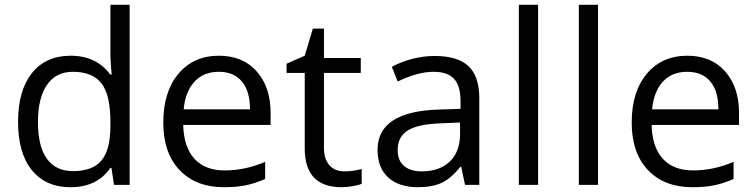

<svg xmlns="http://www.w3.org/2000/svg" viewBox="-20 -780 3190 810"><path d="M450.2 -71.8H445.8Q389.6 9.8 277.8 9.8Q172.9 9.8 114.5 -62Q56.2 -133.8 56.2 -266.1Q56.2 -398.4 114.7 -471.7Q173.3 -544.9 277.8 -544.9Q386.7 -544.9 444.8 -465.8H451.2L447.8 -504.4L445.8 -542V-759.8H526.9V0H460.9ZM288.1 -58.1Q371.1 -58.1 408.4 -103.3Q445.8 -148.4 445.8 -249V-266.1Q445.8 -379.9 408 -428.5Q370.1 -477.1 287.1 -477.1Q215.8 -477.1 178 -421.6Q140.1 -366.2 140.1 -265.1Q140.1 -162.6 177.7 -110.4Q215.3 -58.1 288.1 -58.1Z M924.8 9.8Q806.2 9.8 737.5 -62.5Q668.9 -134.8 668.9 -263.2Q668.9 -392.6 732.7 -468.8Q796.4 -544.9 903.8 -544.9Q1004.4 -544.9 1063 -478.8Q1121.6 -412.6 1121.6 -304.2V-252.9H752.9Q755.4 -158.7 800.5 -109.9Q845.7 -61 927.7 -61Q1014.2 -61 1098.6 -97.2V-24.9Q1055.7 -6.3 1017.3 1.7Q979 9.8 924.8 9.8ZM902.8 -477.1Q838.4 -477.1 800 -435.1Q761.7 -393.1 754.9 -318.8H1034.7Q1034.7 -395.5 1000.5 -436.3Q966.3 -477.1 902.8 -477.1Z M1432.6 -57.1Q1454.1 -57.1 1474.1 -60.3Q1494.1 -63.5 1505.9 -66.9V-4.9Q1492.7 1.5 1467 5.6Q1441.4 9.8 1420.9 9.8Q1265.6 9.8 1265.6 -153.8V-472.2H1189V-511.2L1265.6 -544.9L1299.8 -659.2H1346.7V-535.2H1502V-472.2H1346.7V-157.2Q1346.7 -108.9 1369.6 -83Q1392.6 -57.1 1432.6 -57.1Z M1941.9 0 1925.8 -76.2H1921.9Q1881.8 -25.9 1842 -8.1Q1802.2 9.8 1742.7 9.8Q1663.1 9.8 1617.9 -31.2Q1572.8 -72.3 1572.8 -147.9Q1572.8 -310.1 1832 -317.9L1922.9 -320.8V-354Q1922.9 -417 1895.8 -447Q1868.7 -477.1 1809.1 -477.1Q1742.2 -477.1 1657.7 -436L1632.8 -498Q1672.4 -519.5 1719.5 -531.7Q1766.6 -543.9 1814 -543.9Q1909.7 -543.9 1955.8 -501.5Q2002 -459 2002 -365.2V0ZM1758.8 -57.1Q1834.5 -57.1 1877.7 -98.6Q1920.9 -140.1 1920.9 -214.8V-263.2L1839.8 -259.8Q1743.2 -256.3 1700.4 -229.7Q1657.7 -203.1 1657.7 -147Q1657.7 -103 1684.3 -80.1Q1710.9 -57.1 1758.8 -57.1Z M2250 0H2168.9V-759.8H2250Z M2502.9 0H2421.9V-759.8H2502.9Z M2900.9 9.8Q2782.2 9.8 2713.6 -62.5Q2645 -134.8 2645 -263.2Q2645 -392.6 2708.7 -468.8Q2772.5 -544.9 2879.9 -544.9Q2980.5 -544.9 3039.1 -478.8Q3097.7 -412.6 3097.7 -304.2V-252.9H2729Q2731.4 -158.7 2776.6 -109.9Q2821.8 -61 2903.8 -61Q2990.2 -61 3074.7 -97.2V-24.9Q3031.7 -6.3 2993.4 1.7Q2955.1 9.8 2900.9 9.8ZM2878.9 -477.1Q2814.5 -477.1 2776.1 -435.1Q2737.8 -393.1 2731 -318.8H3010.7Q3010.7 -395.5 2976.6 -436.3Q2942.4 -477.1 2878.9 -477.1Z"/></svg>

Font: HunimalSansv1.5
Style: Regular
Weight: 400
Foundry: Ascender Corporation
Version: Version 1.10